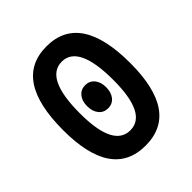

<svg xmlns="http://www.w3.org/2000/svg" viewBox="-195 -834 975 975"><g transform="rotate(-45 293.0 -346.5)"><path d="M293 9.8Q51.8 9.8 51.8 -341.8Q51.8 -703.1 293 -703.1Q534.2 -703.1 534.2 -341.8Q534.2 9.8 293 9.8ZM293 -100.1Q412.6 -100.1 412.6 -341.8Q412.6 -593.3 293 -593.3Q172.4 -593.3 172.4 -341.8Q172.4 -100.1 293 -100.1ZM292.5 -258.8Q261.7 -258.8 242.9 -281.5Q224.1 -304.2 224.1 -341.8Q224.1 -379.4 242.9 -402.1Q261.7 -424.8 292.5 -424.8Q323.2 -424.8 342 -402.1Q360.8 -379.4 360.8 -341.8Q360.8 -304.2 342 -281.5Q323.2 -258.8 292.5 -258.8Z"/></g></svg>

Font: Cascadia Mono NF SemiBold
Style: Regular
Weight: 600
Monospace: yes
Designer: Aaron Bell
Foundry: Saja Typeworks
Version: Version 2404.023; ttfautohint (v1.8.4)